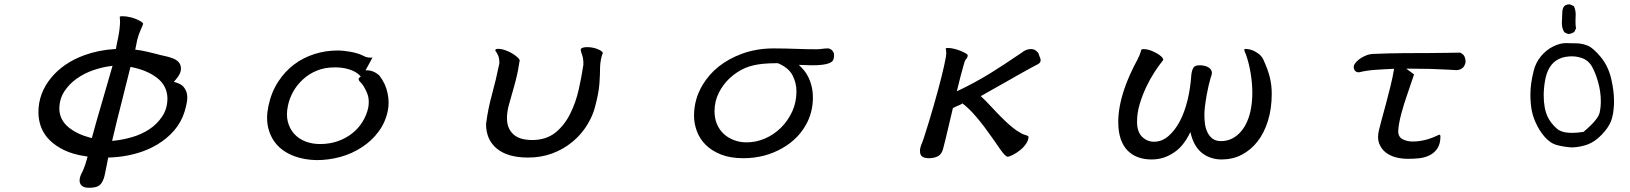

<svg xmlns="http://www.w3.org/2000/svg" viewBox="-20 -697 7540 888"><path d="M534.7 -583Q532.7 -555.7 528.8 -535.6Q527.3 -527.3 525.4 -518.1Q521 -499.5 516.1 -470.7Q472.7 -467.8 437.7 -460.7Q402.8 -453.6 370.6 -441.9Q272.9 -406.2 216.3 -336.9Q157.7 -265.6 157.7 -177.7Q157.7 -142.1 169.9 -109.4Q182.6 -75.7 209.7 -48.8Q236.8 -22 276.4 -2.9Q317.4 17.1 377 25.9L385.3 27.3Q373.5 70.3 364.3 90.8Q359.9 99.6 355.5 108.4Q348.1 125 348.1 138.2Q348.1 156.7 364.3 166Q374 171.4 391.6 171.4Q416.5 171.4 430.2 165.5Q443.4 160.2 451.7 146Q460.9 130.9 465.8 105.5Q471.2 78.6 480.5 31.7Q527.3 30.3 565.9 22.9Q645.5 8.3 707 -28.3Q752.9 -55.7 785.9 -94Q818.8 -132.3 834 -181.6Q846.2 -224.1 846.2 -244.1Q846.2 -264.2 840.3 -276.9Q830.1 -300.3 810.5 -309.1Q801.3 -313.5 794.9 -315.4L783.7 -318.4L791.5 -327.1Q816.9 -355 816.9 -379.9Q816.9 -414.6 774.9 -428.7H774.4Q763.2 -433.6 741.7 -438Q718.8 -442.9 700.2 -448.2Q683.6 -452.6 657.7 -458.5Q631.8 -464.4 613.3 -466.3L605.5 -467.3Q613.3 -506.3 614.7 -512.7Q621.6 -539.6 630.9 -559.6Q640.6 -580.6 642.1 -587.4Q641.6 -589.4 638.2 -592.8Q634.8 -596.2 625.5 -601.1Q606.9 -611.3 585.2 -616.7Q563.5 -622.1 546.4 -622.1Q536.1 -622.1 533.7 -619.6Q533.7 -619.6 533.7 -618.9Q533.7 -618.2 534.4 -612.5Q535.2 -606.9 535.2 -598.1Q535.2 -589.4 534.7 -583ZM500.5 -392.6Q432.1 -155.8 424.1 -128.7Q416 -101.6 404.8 -58.6L397.5 -60.1Q336.4 -76.2 296.9 -108.4Q256.3 -142.1 254.4 -191.9V-192.4Q254.4 -238.3 277.3 -273.9Q300.3 -309.1 335 -333.5Q369.6 -357.9 410.6 -372.1Q451.7 -386.2 489.3 -391.1ZM498.5 -45.4Q510.3 -96.7 521 -139.2Q531.7 -181.6 539.6 -212.9Q549.3 -252.9 583.5 -387.7L590.3 -386.2Q660.2 -372.1 705.6 -337.4Q752.4 -301.8 754.4 -243.7V-243.2Q754.4 -193.8 730 -158.2Q706.5 -122.6 669.9 -98.6Q633.8 -75.2 590.6 -62.7Q547.4 -50.3 508.8 -46.4Z M1702.6 -430.7Q1702.6 -431.2 1702.1 -431.6Q1699.2 -430.2 1694.1 -430.2Q1689 -430.2 1681.9 -431.4Q1674.8 -432.6 1668.5 -435.1Q1662.1 -437.5 1652.8 -442.4Q1632.8 -451.7 1600.8 -457.5Q1568.8 -463.4 1541 -463.4Q1486.3 -463.4 1435.1 -447.3Q1327.6 -413.1 1266.1 -318.4Q1234.4 -269.5 1221.2 -205.6Q1215.3 -177.2 1215.3 -151.9Q1215.3 -124.5 1221.7 -101.1Q1240.2 -31.7 1300.8 5.9Q1319.3 17.1 1341.3 25.4Q1388.2 42.5 1444.3 43.5Q1500 43.5 1554.2 28.8Q1608.4 13.7 1653.8 -16.1Q1699.2 -45.4 1731 -88.4Q1762.7 -130.9 1773.9 -186Q1777.3 -202.6 1777.3 -222.7Q1777.3 -242.7 1772.5 -266.1Q1763.7 -309.6 1735.8 -345.7Q1735.4 -347.2 1731.9 -350.1Q1728.5 -353 1725.3 -355.2Q1722.2 -357.4 1718.3 -359.9Q1710.9 -364.3 1703.1 -367.2Q1690.9 -371.6 1682.6 -371.6H1670.4Q1687 -401.9 1691.9 -410.6Q1699.7 -424.8 1702.6 -430.7ZM1685.5 -225.6Q1685.5 -212.4 1683.1 -198.7Q1675.8 -165 1657 -134.3Q1638.2 -103.5 1608.9 -80.3Q1579.6 -57.1 1542 -43.9Q1504.4 -30.8 1460 -30.8Q1423.3 -30.8 1392.1 -43Q1360.8 -55.2 1340.1 -78.6Q1319.3 -102.1 1311 -134.8Q1307.1 -150.4 1307.1 -168.9Q1307.1 -187.5 1312 -209.5Q1318.4 -240.7 1335.4 -272Q1352.5 -303.2 1380.4 -329.1Q1408.2 -355 1444.8 -370.1Q1481.4 -385.3 1526.4 -385.3Q1529.3 -385.3 1532.2 -385.3Q1565.4 -385.3 1595.2 -376Q1625 -366.7 1643.1 -349.1L1648.4 -343.3Q1641.6 -337.4 1641.1 -336.9Q1638.7 -334.5 1638.7 -331.5Q1638.7 -324.7 1646.5 -317.4L1653.3 -310.1Q1667.5 -292 1678.7 -264.2Q1685.5 -246.1 1685.5 -225.6Z M2754.9 -464.8Q2728.5 -479 2695.8 -479Q2685.5 -479 2678 -477.1Q2670.4 -475.1 2668.2 -472.7Q2666 -470.2 2666 -467.8Q2666 -460.4 2668.5 -454.1Q2670.9 -447.8 2672.4 -442.9Q2675.3 -434.1 2676.8 -424.3Q2678.2 -414.6 2678.2 -398.4V-397.9Q2670.4 -345.2 2657 -284.7Q2643.6 -224.1 2617.7 -171.9Q2591.8 -119.1 2549.8 -84.5Q2506.3 -49.3 2440.4 -49.3Q2418.9 -49.3 2398.9 -53.7Q2354 -64 2335 -101.6Q2324.7 -121.1 2324.7 -151.4Q2324.7 -174.8 2331.5 -204.1Q2338.9 -232.4 2348.6 -265.1Q2358.4 -297.9 2365.2 -325.2Q2372.1 -352.5 2375.7 -371.6Q2379.4 -390.6 2382.3 -411.1Q2383.8 -413.6 2383.8 -415.5Q2383.8 -422.9 2372.1 -433.1Q2354.5 -448.7 2330.1 -459.5Q2303.7 -471.2 2283.2 -471.2Q2275.4 -471.2 2272.5 -468.3Q2271 -466.8 2270.5 -463.9Q2277.3 -453.6 2282.7 -442.9Q2289.6 -429.7 2289.6 -405.3V-404.3Q2273.9 -327.1 2255.4 -260Q2236.8 -192.9 2228 -123.5Q2228 -50.3 2278.3 -9.3Q2328.6 31.7 2421.9 31.7Q2482.9 31.7 2533.9 12.7Q2585 -6.3 2624.5 -38.6Q2676.8 -81.1 2707 -139.2Q2722.2 -167.5 2730.5 -197.3Q2749.5 -266.1 2752.4 -311.3Q2755.4 -356.4 2755.4 -386.7Q2755.4 -400.9 2759.3 -421.6Q2763.2 -442.4 2768.1 -451.7Q2768.1 -454.1 2764.6 -457.8Q2761.2 -461.4 2754.9 -464.8Z M3674.8 -397Q3715.3 -395 3735.4 -395Q3792.5 -395 3815.9 -405.3Q3829.6 -411.1 3833.5 -419.4Q3837.4 -427.7 3837.4 -438.5Q3837.4 -440.9 3837.4 -443.4Q3837.4 -451.2 3834 -456.5Q3827.6 -467.8 3816.4 -471.7Q3813 -473.1 3811.5 -473.1Q3794.4 -473.1 3782.2 -471.2Q3770 -469.2 3756.8 -469.2Q3712.4 -469.2 3673.3 -470.7Q3608.9 -473.1 3557.6 -473.1Q3479 -473.1 3411.1 -448.2Q3288.6 -402.8 3229.5 -304.2Q3189.9 -237.8 3189.9 -162.1Q3189.9 -125.5 3203.1 -90.1Q3216.3 -54.7 3243.9 -27.1Q3271.5 0.5 3314.7 17.6Q3357.9 34.7 3418 34.7Q3517.1 34.7 3598.1 -11.7Q3677.2 -56.6 3714.8 -133.8Q3739.7 -185.1 3739.7 -247.1Q3739.7 -286.6 3726.1 -323Q3712.4 -359.4 3688 -383.3ZM3663.6 -274.4Q3663.6 -224.1 3644 -181.2Q3624 -138.2 3592 -106.4Q3560.1 -74.7 3518.6 -56.6Q3477.1 -38.6 3432.6 -38.6Q3401.9 -38.6 3375 -48.8Q3318.4 -70.3 3295.9 -123Q3284.7 -149.9 3284.7 -182.6Q3284.7 -228.5 3304.7 -268.1Q3324.2 -307.1 3356 -336.4Q3387.7 -365.7 3427.2 -382.8Q3460.9 -397 3508.3 -401.9Q3537.6 -404.8 3576.2 -404.8H3577.6Q3627.4 -383.8 3645.5 -348.6Q3663.6 -313.5 3663.6 -274.4Z M4455.6 -442.9ZM4354 -472.7Q4356.4 -459.5 4356.4 -450.7Q4356.4 -443.8 4355 -435.1Q4341.8 -359.9 4298.8 -210Q4287.1 -168.9 4276.4 -134.3L4257.3 -73.2Q4249 -46.4 4244.1 -35.2Q4234.9 -14.6 4234.9 1Q4234.9 17.6 4242.7 24.9Q4252.4 34.7 4276.1 34.7Q4299.8 34.7 4317.4 25.9Q4333.5 17.6 4340.8 -4.9Q4351.6 -45.4 4362.3 -91.8Q4380.9 -168.9 4387.2 -197.3Q4400.4 -204.1 4407.5 -207Q4414.6 -210 4417.5 -210.9Q4423.3 -213.9 4426.8 -215.8L4431.2 -218.8L4435.1 -215.8Q4463.9 -193.8 4498 -153.3Q4532.2 -112.8 4571.3 -56.6Q4612.8 5.4 4626.5 19Q4635.3 27.8 4640.6 27.8Q4647.5 27.8 4664.1 19.5Q4680.7 11.2 4697.3 -2Q4713.4 -14.6 4725.1 -31.5Q4736.8 -48.3 4736.8 -63.5Q4736.8 -65.9 4735.8 -66.9Q4733.9 -68.8 4729 -70.3Q4713.9 -75.2 4711.9 -76.2Q4710 -77.1 4707.5 -78.1Q4703.6 -80.1 4699.7 -82.5Q4665.5 -100.6 4615.7 -150.4Q4599.1 -166.5 4573.2 -194.3Q4547.4 -222.2 4538.3 -231Q4529.3 -239.7 4516.1 -252.4Q4607.4 -303.7 4636 -320.1Q4664.6 -336.4 4691.4 -351.6Q4758.3 -389.2 4777.8 -398.9Q4777.8 -398.9 4778.6 -399.4Q4779.3 -399.9 4780.3 -399.9Q4793 -407.7 4793 -418Q4793 -426.3 4784.7 -443.8V-445.3Q4784.7 -446.8 4782.5 -450.7Q4780.3 -454.6 4777.1 -457.5Q4773.9 -460.4 4772.5 -461.9Q4765.1 -467.8 4757.3 -469.2Q4753.4 -470.2 4749 -470.2Q4736.8 -470.2 4725.8 -465.8Q4714.8 -461.4 4706.5 -454.1Q4621.1 -396 4560.5 -358.4Q4488.8 -314.5 4418.9 -281.2L4405.3 -274.9Q4415.5 -318.4 4422.6 -344.2Q4429.7 -370.1 4435.1 -389.9Q4440.4 -409.7 4441.2 -411.4Q4441.9 -413.1 4442.6 -414.6Q4443.4 -416 4444.1 -417.7Q4444.8 -419.4 4445.8 -420.9Q4447.8 -423.8 4450.7 -426.8Q4455.6 -432.1 4455.6 -442.9Q4455.1 -443.4 4454.1 -444.8Q4450.2 -448.7 4441.4 -453.1Q4422.9 -462.9 4401.9 -469Q4380.9 -475.1 4363.8 -475.1Q4356 -475.1 4354 -473.1Z M5151.9 -133.8Q5151.9 -87.9 5163.1 -54.7Q5174.8 -21 5195.3 -0.5Q5235.8 40.5 5306.6 40.5Q5337.4 40.5 5364.3 31.2Q5416.5 12.7 5450.2 -28.8Q5466.3 -48.8 5477.1 -69.8L5485.4 -86.4L5490.2 -68.4Q5506.3 -13.2 5543.5 13.7Q5580.6 40.5 5630.6 40.5Q5680.7 40.5 5722.7 19Q5764.6 -2.9 5795.7 -42.2Q5826.7 -81.5 5844.2 -137.9Q5861.8 -194.3 5861.8 -263.7Q5861.8 -301.8 5853.5 -336.9Q5845.2 -373 5822.3 -422.9Q5815.4 -437.5 5800 -449Q5784.7 -460.4 5769.3 -465.6Q5753.9 -470.7 5742.7 -470.7Q5736.8 -470.7 5735.4 -469.2L5734.9 -467.8Q5734.9 -463.9 5736.1 -460.2Q5737.3 -456.5 5743.2 -442.9Q5757.3 -402.3 5764.6 -356.2Q5772 -310.1 5772 -268.6Q5772 -220.7 5762.7 -179.7Q5747.6 -116.2 5711.9 -80.6Q5675.8 -44.4 5627 -44.4Q5602.1 -44.4 5585.9 -57.1Q5571.3 -69.8 5563.2 -87.6Q5555.2 -105.5 5552.7 -126Q5550.3 -146 5550.3 -164.6Q5550.3 -183.1 5552.5 -201.4Q5554.7 -219.7 5556.6 -231.7Q5558.6 -243.7 5560.5 -255.9Q5569.8 -306.2 5580.1 -340.3Q5585 -351.1 5585 -359.4Q5585 -371.1 5576.2 -379.9Q5563.5 -392.6 5534.7 -395Q5531.2 -395 5528.3 -395Q5506.8 -395 5500.5 -385.3Q5491.7 -371.6 5489.7 -349.1Q5485.8 -290 5472.7 -234.9Q5444.8 -121.1 5385.3 -68.8Q5354.5 -41.5 5317.4 -41.5Q5285.2 -41.5 5261.7 -64.9Q5238.8 -87.9 5238.8 -133.8Q5238.8 -174.8 5251.2 -216.1Q5263.7 -257.3 5281.5 -294.9Q5299.3 -332.5 5320.1 -364.3Q5340.8 -396 5358.4 -417.5Q5359.9 -419.4 5359.9 -421.6Q5359.9 -423.8 5358.4 -426.3Q5354 -434.6 5342.5 -442.6Q5331.1 -450.7 5316.4 -457.5Q5301.3 -464.8 5289.8 -467.3Q5278.3 -469.7 5272.7 -469.7Q5267.1 -469.7 5264.6 -469.7Q5260.7 -468.8 5259.3 -467.3Q5257.8 -465.8 5257.3 -463.6Q5256.8 -461.4 5256.3 -459.5Q5255.9 -457.5 5255.4 -455.3Q5254.9 -453.1 5253.9 -451.7Q5251 -441.9 5241.7 -423.3Q5201.7 -349.6 5179.7 -284.7Q5151.9 -201.2 5151.9 -133.8Z M6642.1 -68.4Q6640.6 -72.8 6639.2 -74.2Q6632.8 -73.2 6626.5 -69.8L6626 -69.3Q6594.2 -54.7 6566.7 -48.6Q6539.1 -42.5 6513.9 -42.5Q6488.8 -42.5 6468.8 -52.2Q6446.8 -63 6446.8 -89.8Q6446.8 -103 6450.7 -125Q6454.6 -147 6460.9 -170.9Q6474.6 -221.2 6487.3 -256.3L6520 -353Q6518.6 -354.5 6483.9 -379.4H6506.8Q6597.7 -379.4 6674.3 -375L6715.8 -372.6Q6724.1 -372.6 6732.4 -375.7Q6740.7 -378.9 6746.1 -384.3Q6751 -389.2 6752.4 -392.6Q6758.3 -403.3 6758.3 -413.1Q6758.3 -418 6756.3 -426.3Q6753.9 -438 6747.1 -444.3Q6736.8 -453.6 6731.4 -453.6Q6706.1 -453.6 6672.9 -452.6Q6639.6 -451.7 6589.4 -451.7Q6539.1 -451.7 6471.2 -451.2Q6403.3 -450.7 6336.4 -447.8H6335.9Q6316.9 -447.8 6300.3 -441.4Q6272.5 -430.7 6255.4 -413.1Q6242.2 -399.9 6240.7 -389.2Q6241.2 -381.8 6242.2 -377.9Q6244.6 -372.1 6247.6 -369.1Q6250.5 -366.2 6253.7 -364.5Q6256.8 -362.8 6263.2 -362.8Q6264.6 -362.8 6266.6 -362.8Q6299.8 -371.1 6340.8 -374Q6360.8 -375.5 6380.9 -376.5Q6400.9 -377.4 6427.7 -378.9Q6421.4 -340.3 6411.1 -298.8Q6389.6 -212.4 6369.6 -141.6Q6361.3 -110.4 6357.4 -94Q6353.5 -77.6 6353.5 -62.5Q6353.5 -47.4 6358.4 -34.2Q6367.7 -9.3 6386.7 6.3Q6406.7 22.5 6434.1 30.3Q6461.9 37.6 6492.2 37.6Q6514.2 37.6 6541.5 35.2Q6567.4 32.7 6590.3 22Q6612.3 11.7 6627.2 -9.3Q6642.1 -30.3 6642.1 -68.4ZM6639.2 -74.2Z M7444.8 -230.5Q7444.8 -276.9 7432.1 -331.5Q7418 -392.1 7383.1 -433.8Q7348.1 -475.6 7324.2 -485.4Q7300.3 -495.6 7273.2 -496.6Q7246.1 -497.6 7220.7 -497.6Q7195.3 -497.6 7163.1 -481.9Q7130.9 -465.8 7106.9 -436.8Q7083 -407.7 7073.7 -371.1Q7058.1 -311 7058.1 -260.3Q7058.1 -219.2 7064 -188Q7069.3 -159.7 7081.1 -133.3Q7098.1 -93.8 7124.5 -63.5Q7150.4 -33.7 7183.1 -25.4Q7215.8 -17.1 7252 -15.1Q7290.5 -17.1 7322.8 -28.8Q7356.4 -41.5 7387.5 -73.5Q7418.5 -105.5 7430.7 -136.2Q7442.9 -166.5 7444.8 -218.3Q7444.8 -224.1 7444.8 -230.5ZM7302.7 -86.9Q7272.9 -82.5 7253.9 -82.5Q7234.9 -82.5 7221.7 -84.5Q7195.8 -88.9 7181.6 -101.1Q7152.3 -126.5 7137.7 -157.2Q7119.6 -196.8 7119.6 -255.9Q7119.6 -287.6 7125.5 -322.3Q7138.2 -398.9 7189 -423.8Q7203.6 -431.2 7219.5 -433.8Q7235.4 -436.5 7249 -436.5Q7271.5 -436.5 7292.5 -429.7Q7326.2 -419.4 7343.3 -388.2Q7359.4 -359.4 7370.1 -321.3Q7383.8 -274.9 7383.8 -229Q7383.8 -200.7 7378.4 -176.3Q7371.1 -143.6 7304.7 -87.9ZM7269 -564.9Q7266.6 -582.5 7266.6 -596.7Q7266.6 -610.8 7267.1 -617.9Q7267.6 -625 7267.6 -628.9Q7267.6 -650.9 7259.3 -668.5L7242.2 -676.3Q7240.2 -676.8 7236.1 -676.8Q7231.9 -676.8 7225.8 -675Q7219.7 -673.3 7214.4 -668.5Q7206.5 -658.7 7205.6 -640.6Q7203.6 -597.7 7203.6 -589.4Q7203.6 -566.9 7214.4 -548.8Q7224.1 -541.5 7236.3 -539.6Q7249 -541.5 7260.7 -548.8Z"/></svg>

Font: Bakudai
Style: ExtraLight
Weight: 200
Version: Version 1.48